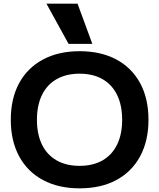

<svg xmlns="http://www.w3.org/2000/svg" viewBox="-20 -1020 871 1050"><path d="M415 10Q300 10 215 -35.5Q130 -81 84.5 -165.5Q39 -250 39 -365Q39 -481 84.5 -565Q130 -649 215 -694.5Q300 -740 415 -740Q532 -740 616.5 -694.5Q701 -649 746.5 -565Q792 -481 792 -365Q792 -250 746.5 -165.5Q701 -81 616.5 -35.5Q532 10 415 10ZM415 -113Q489 -113 541 -143Q593 -173 620.5 -229.5Q648 -286 648 -365Q648 -444 620.5 -500.5Q593 -557 541 -587Q489 -617 415 -617Q342 -617 289.5 -587Q237 -557 209.5 -500.5Q182 -444 182 -365Q182 -286 209.5 -229.5Q237 -173 289.5 -143Q342 -113 415 -113ZM355 -780 234 -1000H404L485 -780Z"/></svg>

Font: M PLUS 2
Style: Bold
Weight: 700
Designer: Coji Morishita
Foundry: UNDERFOREST DESIGN
Version: Version 1.001